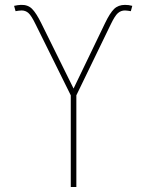

<svg xmlns="http://www.w3.org/2000/svg" viewBox="-20 -751 588 771"><path d="M264.2 0V-368.2L123.5 -652.3Q106 -688.5 94.2 -698.7Q82.5 -709 66.9 -709Q60.5 -709 54.4 -708Q48.3 -707 42.5 -706.1L36.6 -727.5Q44.4 -729 51 -730.2Q57.6 -731.4 64 -731.4Q91.8 -732.4 108.6 -715.6Q125.5 -698.7 145.5 -658.2L275.4 -395.5L401.9 -658.2Q421.4 -698.7 438.2 -715.1Q455.1 -731.4 481.9 -731.4Q489.7 -731.4 496.6 -730.5Q503.4 -729.5 511.2 -727.5L505.4 -706.1Q499 -707 493.2 -708Q487.3 -709 481.9 -709Q465.8 -709 453.6 -698.5Q441.4 -688 424.3 -652.3L286.6 -368.2V0Z"/></svg>

Font: Inter 28pt Thin
Style: Regular
Weight: 250
Designer: Rasmus Andersson
Foundry: rsms
Version: Version 4.001;git-66647c0bb